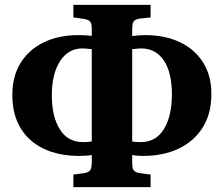

<svg xmlns="http://www.w3.org/2000/svg" viewBox="-20 -757 924 793"><path d="M283 16V-36L328 -42Q347 -45 353 -55Q359 -65 359 -87V-117Q351 -115 337 -114Q323 -113 308 -113Q224 -113 162 -142Q100 -171 65.5 -227Q31 -283 31 -365Q31 -442 65 -497Q99 -552 160.5 -582Q222 -612 304 -612Q318 -612 332.5 -611Q347 -610 359 -609V-640Q359 -659 352.5 -667.5Q346 -676 325 -679L283 -685V-737H602V-685L556 -680Q537 -677 531.5 -667.5Q526 -658 526 -637V-608Q539 -610 552.5 -611Q566 -612 579 -612Q661 -612 722.5 -583Q784 -554 818.5 -499.5Q853 -445 853 -369Q853 -287 817 -230Q781 -173 717.5 -143Q654 -113 571 -113Q560 -113 546.5 -114Q533 -115 526 -117V-84Q526 -62 532 -53.5Q538 -45 558 -42L602 -36V16ZM323 -170Q347 -170 359 -173V-554Q349 -555 339 -556Q329 -557 320 -557Q262 -557 228 -504.5Q194 -452 194 -362Q194 -276 227 -223Q260 -170 323 -170ZM561 -170Q624 -170 657 -224Q690 -278 690 -367Q690 -458 656.5 -507.5Q623 -557 563 -557Q555 -557 546 -556Q537 -555 526 -554V-173Q537 -170 561 -170Z"/></svg>

Font: Literata 36pt
Style: Bold
Weight: 700
Designer: Latin by Veronika Burian and Jose Scaglione. Greek by Irene Vlachou. Cyrillic by Vera Evstafieva.
Foundry: TypeTogether
Version: Version 3.002